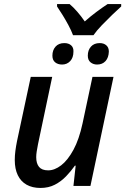

<svg xmlns="http://www.w3.org/2000/svg" viewBox="-20 -919 619 949"><path d="M341 -745Q332 -769 318 -795Q304 -821 289.5 -844.5Q275 -868 262 -887V-899H324Q342 -884 362 -861Q382 -838 399 -813Q427 -838 456.5 -860Q486 -882 512 -899H579V-887Q562 -872 535.5 -846.5Q509 -821 483 -794Q457 -767 442 -745ZM287 -600Q266 -600 252.5 -611Q239 -622 239 -644Q239 -671 254.5 -688.5Q270 -706 298 -706Q319 -706 331.5 -695Q344 -684 343 -664Q343 -634 327 -617Q311 -600 287 -600ZM460 -600Q441 -600 427.5 -611Q414 -622 414 -644Q414 -671 429.5 -688.5Q445 -706 473 -706Q493 -706 505.5 -695Q518 -684 518 -664Q517 -634 501.5 -617Q486 -600 460 -600ZM180 10Q140 10 111.5 -6Q83 -22 68 -53Q53 -84 53 -128Q53 -150 56 -173Q59 -196 64 -221L132 -539H238L168 -207Q164 -187 161.5 -171Q159 -155 159 -142Q159 -111 173 -94Q187 -77 218 -77Q250 -77 282.5 -102Q315 -127 343 -178.5Q371 -230 388 -309L437 -539H541L427 0H343L354 -100H350Q331 -73 306.5 -47.5Q282 -22 251 -6Q220 10 180 10Z"/></svg>

Font: Noto Sans Display Medium
Style: Italic
Weight: 500
Italic angle: -12°
Designer: Monotype Design Team
Foundry: Monotype Imaging Inc.
Version: Version 2.003